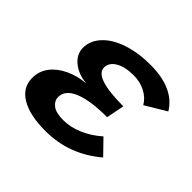

<svg xmlns="http://www.w3.org/2000/svg" viewBox="-134 -698 868 868"><g transform="rotate(45 300.0 -264.0)"><path d="M272.5 -82Q317.4 -82 364.3 -101.8Q411.1 -121.6 453.1 -158.7L519.5 -90.3Q401.9 9.8 250 9.8Q149.9 9.8 94 -23.4Q38.1 -56.6 38.1 -117.7Q38.1 -161.6 63.2 -194.3Q88.4 -227.1 131.8 -247.8Q175.3 -268.6 225.6 -272.5L226.1 -273.4Q173.8 -278.3 138.9 -307.1Q104 -335.9 104 -377.4Q104 -421.4 137.9 -458.7Q171.9 -496.1 234.1 -517.1Q296.4 -538.1 374 -538.1Q524.9 -538.1 580.6 -445.8L480.5 -385.7Q462.9 -416 429.4 -433.3Q396 -450.7 355 -450.7Q298.8 -450.7 266.6 -431.2Q234.4 -411.6 234.4 -380.9Q234.4 -318.4 420.4 -318.4L403.3 -231.9Q297.9 -231.9 240.2 -208.7Q182.6 -185.5 182.1 -139.6Q182.1 -115.7 203.6 -98.9Q225.1 -82 272.5 -82Z"/></g></svg>

Font: Liberation Mono
Style: Bold Italic
Weight: 700
Italic angle: -12°
Monospace: yes
Designer: Steve Matteson
Foundry: Ascender Corporation
Version: Version 2.1.5